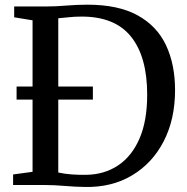

<svg xmlns="http://www.w3.org/2000/svg" viewBox="-20 -770 780 799"><path d="M115.5 -55V-355.5H49V-410H115.5V-685.5L39 -698V-743H167.5Q212.5 -743 255.8 -746.8Q299 -750.5 344 -750.5Q472.5 -750.5 553 -706Q633.5 -661.5 671 -581.5Q708.5 -501.5 708.5 -395Q708.5 -273.5 661.2 -182Q614 -90.5 529.2 -40Q444.5 10.5 332.5 8Q294.5 7.5 250 3.8Q205.5 0 169 0H34.5V-44ZM222.5 -52Q251 -46 280 -44Q309 -42 338.5 -42.5Q414 -43.5 471.2 -81.5Q528.5 -119.5 560.5 -193.2Q592.5 -267 592.5 -376Q592.5 -533.5 525.5 -617.2Q458.5 -701 320 -701Q289 -701 263.8 -698Q238.5 -695 222.5 -694V-410H366.5V-355.5H222.5Z"/></svg>

Font: Merriweather Text
Style: Regular
Weight: 400
Designer: Eben Sorkin
Foundry: Eben Sorkin
Version: Version 2.100; ttfautohint (v1.7.19-72a1) -l 8 -r 50 -G 200 